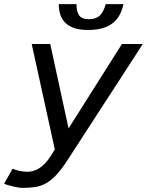

<svg xmlns="http://www.w3.org/2000/svg" viewBox="-33 -887 705 921"><path d="M295.9 -271 551.8 -675.8H651.9L289.1 -116.2Q261.7 -74.2 238 -48.8Q214.4 -23.4 190.2 -9.3Q166 4.9 138.9 9.5Q111.8 14.2 78.1 14.2Q66.9 14.2 54.2 12.2Q41.5 10.3 29.1 7.3Q16.6 4.4 5.4 1Q-5.9 -2.4 -13.2 -5.9L27.8 -78.1Q34.2 -74.7 43.2 -71.8Q52.2 -68.8 62 -66.9Q71.8 -64.9 81.5 -64Q91.3 -63 99.1 -63Q110.8 -63 124.5 -66.4Q138.2 -69.8 152.6 -78.4Q167 -86.9 181.4 -101.6Q195.8 -116.2 210 -138.2L230 -169.9L119.1 -675.8H208ZM559.1 -867.2Q552.7 -836.9 540 -814Q527.3 -791 506.6 -775.1Q485.8 -759.3 456.8 -751.2Q427.7 -743.2 388.2 -743.2Q350.6 -743.2 324.2 -752Q297.9 -760.7 281 -776.9Q264.2 -793 256.6 -815.9Q249 -838.9 249 -867.2H334Q334 -829.1 347.4 -812Q360.8 -794.9 394 -794.9Q427.7 -794.9 446 -812.7Q464.4 -830.6 474.1 -867.2Z"/></svg>

Font: Clear Sans
Style: Italic
Weight: 400
Italic angle: -12°
Foundry: Intel Corporation
Version: Version 1.00